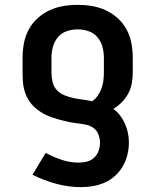

<svg xmlns="http://www.w3.org/2000/svg" viewBox="-20 -548 640 791"><path d="M314 223Q262 223 211 209Q160 195 114 172L168 82Q200 99 234.5 110.5Q269 122 305 122Q322 122 339 117.5Q356 113 368 101.5Q380 90 386 74Q392 58 392 41Q392 23 385.5 6Q379 -11 365 -21Q351 -31 333.5 -34.5Q316 -38 298.5 -40Q281 -42 264 -45.5Q247 -49 230 -53.5Q213 -58 196.5 -63.5Q180 -69 164.5 -77Q149 -85 135 -95.5Q121 -106 110 -119Q99 -132 91 -148Q83 -164 79 -181Q75 -198 74 -215Q73 -232 73 -250V-310Q73 -340 78.5 -369.5Q84 -399 98 -425.5Q112 -452 134.5 -472.5Q157 -493 184 -505.5Q211 -518 240.5 -523Q270 -528 300 -528Q330 -528 359.5 -523Q389 -518 416 -505.5Q443 -493 465.5 -472.5Q488 -452 502 -425.5Q516 -399 521.5 -369.5Q527 -340 527 -310V-250Q527 -227 523 -205Q519 -183 508.5 -163Q498 -143 482 -127Q466 -111 447 -99Q463 -88 475 -72Q487 -56 495 -38Q503 -20 507 -0.5Q511 19 511 39Q511 64 505 89Q499 114 486.5 136Q474 158 455 175.5Q436 193 413 203.5Q390 214 364.5 218.5Q339 223 314 223ZM360 -131Q374 -141 383.5 -155Q393 -169 398.5 -184.5Q404 -200 406 -216.5Q408 -233 408 -250V-310Q408 -333 402 -355Q396 -377 381.5 -394.5Q367 -412 345 -419.5Q323 -427 300 -427Q277 -427 255 -419.5Q233 -412 218.5 -394.5Q204 -377 198 -355Q192 -333 192 -310V-250Q192 -230 196.5 -210.5Q201 -191 214 -177Q227 -163 245.5 -155.5Q264 -148 283 -144Q302 -140 321.5 -137.5Q341 -135 360 -131Z"/></svg>

Font: Iosevka Extended
Style: Bold
Weight: 700
Width: 7
Monospace: yes
Designer: Belleve Invis
Foundry: Belleve Invis
Version: Version 32.5.0; ttfautohint (v1.8.4)